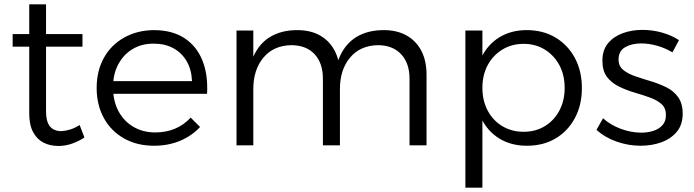

<svg xmlns="http://www.w3.org/2000/svg" viewBox="-20 -666 3182 880"><path d="M191 -158Q191 -108 209 -86.5Q227 -65 261 -65Q281 -66 302 -72.5Q323 -79 345 -93L367 -36Q340 -18 309.5 -7.5Q279 3 248 3Q209 3 179 -12.5Q149 -28 131.5 -61Q114 -94 114 -146V-646H191ZM38 -510H358V-452H38Z M860 -294Q858 -347 835.5 -385.5Q813 -424 774.5 -445Q736 -466 684 -466Q629 -466 587.5 -441Q546 -416 522 -371Q498 -326 498 -266Q498 -204 522.5 -157.5Q547 -111 591 -85Q635 -59 691 -59Q791 -59 854 -127L897 -84Q859 -43 805 -20.5Q751 2 686 2Q608 2 548.5 -31.5Q489 -65 456 -125Q423 -185 423 -263Q423 -341 456 -400.5Q489 -460 548.5 -493.5Q608 -527 684 -528Q769 -528 825 -491.5Q881 -455 907.5 -389.5Q934 -324 929 -236H484V-294Z M1460 -305Q1460 -377 1421.5 -418Q1383 -459 1314 -459Q1233 -457 1187 -401.5Q1141 -346 1141 -258H1115Q1115 -350 1142.5 -409.5Q1170 -469 1221 -498.5Q1272 -528 1342 -528Q1404 -528 1447.5 -503Q1491 -478 1514.5 -432.5Q1538 -387 1538 -323V0H1460ZM1857 -305Q1857 -377 1818 -418Q1779 -459 1711 -459Q1630 -457 1584 -401.5Q1538 -346 1538 -258H1511Q1511 -350 1538.5 -409.5Q1566 -469 1617 -498.5Q1668 -528 1739 -528Q1800 -528 1844 -503Q1888 -478 1911.5 -432.5Q1935 -387 1935 -323V0H1857ZM1064 -526H1141V0H1064Z M2394 -528Q2469 -528 2526 -494Q2583 -460 2615 -400Q2647 -340 2647 -262Q2647 -185 2615 -125Q2583 -65 2526.5 -31.5Q2470 2 2395 2Q2323 2 2269.5 -30.5Q2216 -63 2186.5 -122.5Q2157 -182 2157 -262Q2157 -343 2186.5 -403Q2216 -463 2269.5 -495.5Q2323 -528 2394 -528ZM2380 -465Q2325 -465 2282 -438.5Q2239 -412 2215 -367Q2191 -322 2191 -263Q2191 -205 2215 -159.5Q2239 -114 2282 -88Q2325 -62 2380 -62Q2435 -62 2477.5 -88Q2520 -114 2544 -159.5Q2568 -205 2568 -263Q2568 -322 2544 -367Q2520 -412 2477.5 -438.5Q2435 -465 2380 -465ZM2113 -526H2191V194H2113Z M3062 -426Q3031 -445 2993 -456Q2955 -467 2919 -467Q2875 -467 2845 -449.5Q2815 -432 2815 -393Q2815 -363 2836.5 -345.5Q2858 -328 2891.5 -316.5Q2925 -305 2962 -294Q2999 -283 3033 -266.5Q3067 -250 3088 -221Q3109 -192 3109 -145Q3109 -94 3081.5 -61.5Q3054 -29 3010.5 -13.5Q2967 2 2916 2Q2860 2 2806 -17Q2752 -36 2714 -71L2744 -124Q2778 -93 2825.5 -75.5Q2873 -58 2919 -58Q2950 -58 2975.5 -66.5Q3001 -75 3016.5 -92.5Q3032 -110 3032 -137Q3033 -170 3012.5 -188.5Q2992 -207 2958.5 -219Q2925 -231 2887.5 -242Q2850 -253 2816.5 -269.5Q2783 -286 2762 -313.5Q2741 -341 2741 -388Q2741 -437 2767 -468Q2793 -499 2834.5 -514Q2876 -529 2924 -529Q2971 -529 3015 -516.5Q3059 -504 3092 -482Z"/></svg>

Font: Alexandria Light
Style: Regular
Weight: 300
Designer: Mohamed Gaber
Foundry: Kief Type Foundry
Version: Version 5.100